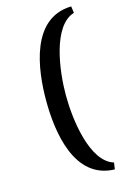

<svg xmlns="http://www.w3.org/2000/svg" viewBox="-126 -757 617 949"><g transform="rotate(-15 182.5 -282.0)"><path d="M99 -282C99 -123 132 130 339 135L344 101C228 66 200 -159 200 -282C200 -405 228 -630 344 -665L339 -699C132 -694 99 -441 99 -282Z"/></g></svg>

Font: Heuristica
Style: Bold
Weight: 700
Version: Version 1.0.1